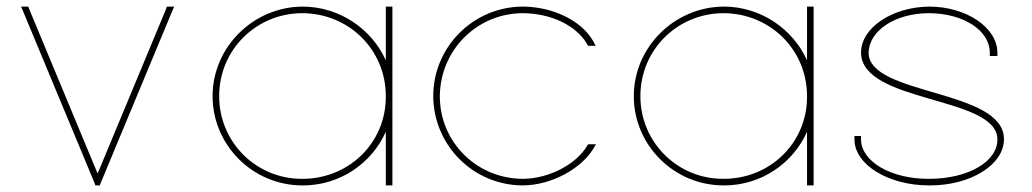

<svg xmlns="http://www.w3.org/2000/svg" viewBox="-20 -573 3135 583"><path d="M50 -539 44 -553H66L68 -547L276.4 -46L484.8 -547L486.8 -553H508.8L502.8 -539L285.2 -16L283.2 -10H269.6L267.6 -16Z M625.5 -281C625.5 -430 749 -552 898.5 -553C1010.8 -553 1108.7 -485.1 1151.5 -389.8V-543V-553H1171.5V-543V-285C1171.5 -283.7 1171.5 -282.3 1171.5 -281V-20V-10H1151.5V-20V-172.9C1109 -77.3 1012 -9.3 898.5 -10C746.7 -10 625.5 -133 625.5 -281ZM645.5 -281C645.5 -141 758.2 -29 898.5 -30C1038.5 -30 1150.4 -137.8 1151.5 -276.7V-281C1151.5 -422 1039.9 -532 898.5 -533C758.2 -533 645.5 -422 645.5 -281Z M1780.7 -449 1788.7 -434H1765.7L1762.7 -439C1729.7 -496 1653.6 -532 1568.5 -533C1428.2 -533 1316.7 -421 1315.5 -281C1315.5 -141 1428.2 -30 1568.5 -30C1650.2 -31 1730.7 -76 1762.7 -130L1765.7 -135H1789.7L1780.7 -120C1744.7 -62 1657 -11 1568.5 -10C1416.7 -10 1296.5 -132 1295.5 -281C1295.5 -430 1416.7 -553 1568.5 -553C1658.2 -552 1743.7 -512 1780.7 -449Z M1904.5 -281C1904.5 -430 2028 -552 2177.5 -553C2289.8 -553 2387.7 -485.1 2430.5 -389.8V-543V-553H2450.5V-543V-285C2450.5 -283.7 2450.5 -282.3 2450.5 -281V-20V-10H2430.5V-20V-172.9C2388 -77.3 2291 -9.3 2177.5 -10C2025.7 -10 1904.5 -133 1904.5 -281ZM1924.5 -281C1924.5 -141 2037.2 -29 2177.5 -30C2317.5 -30 2429.4 -137.8 2430.5 -276.7V-281C2430.5 -422 2318.9 -532 2177.5 -533C2037.2 -533 1924.5 -422 1924.5 -281Z M3008.5 -413V-403H2985.5V-413C2985.5 -480 2907.3 -532 2801.5 -533C2696.8 -533 2618.7 -479 2617.5 -413C2617.5 -282 3029.5 -303 3028.5 -150C3028.5 -73 2926.8 -9 2801.5 -10C2677.3 -10 2574.5 -73 2574.5 -150V-160H2594.5V-150C2594.5 -83 2685.3 -29 2801.5 -30C2918.8 -30 3009.5 -82 3008.5 -150C3008.5 -282 2595.7 -259 2594.5 -413C2594.5 -490 2691.1 -552 2801.5 -553C2913 -553 3008.5 -490 3008.5 -413Z"/></svg>

Font: Nordica Plus
Style: NordicaClassicUltraLightExt
Weight: 300
Version: Version 1.01